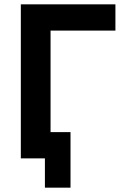

<svg xmlns="http://www.w3.org/2000/svg" viewBox="-20 -730 577 885"><path d="M512 -589H213V-121H305V135H187V0H76V-710H512Z"/></svg>

Font: Raleway-v4020
Style: Bold
Weight: 700
Designer: Matt McInerney, Pablo Impallari, Rodrigo Fuenzalida
Foundry: Matt McInerney, Pablo Impallari, Rodrigo Fuenzalida
Version: Version 4.020;PS 004.020;hotconv 1.0.88;makeotf.lib2.5.64775